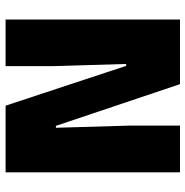

<svg xmlns="http://www.w3.org/2000/svg" viewBox="-8 -672 680 704"><g transform="rotate(-90 332.0 -320.0)"><path d="M52 -639.5H296.5L442.5 -197.5H449.5L441.5 -464.5V-639.5H612.5V0H375.5L222.5 -455H215.5L223.5 -184V0H52Z"/></g></svg>

Font: Anek Kannada Medium ExtraBold
Style: Regular
Weight: 800
Version: Version 1.003